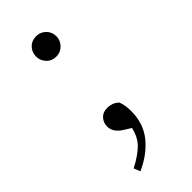

<svg xmlns="http://www.w3.org/2000/svg" viewBox="-218 -542 761 761"><g transform="rotate(-45 162.5 -161.5)"><path d="M76 174 65 147Q118 120 145 90Q165 67 174 29L145 11Q127 0 117.5 -14Q108 -28 108 -45Q108 -66 122 -81.5Q136 -97 160 -97Q174 -97 186.5 -92.5Q199 -88 210 -77Q215 -63 217 -50.5Q219 -38 219 -20Q219 49 180 97Q141 145 76 174ZM162 -383Q137 -383 121 -400Q105 -417 105 -440Q105 -464 121 -480.5Q137 -497 161.5 -497Q186 -497 202.5 -480.5Q219 -464 219 -440Q219 -417 202.5 -400Q186 -383 162 -383Z"/></g></svg>

Font: Early Summer Mincho Light
Style: Regular
Weight: 300
Designer: GuiWonder
Version: Version 1.002